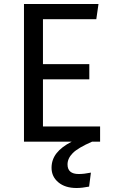

<svg xmlns="http://www.w3.org/2000/svg" viewBox="-20 -709 575 961"><path d="M481 -76V0H441Q370 31 344 57.5Q318 84 318 114Q318 162 374 162Q401 162 435 155L426 225Q391 232 363 232Q306 232 272 203.5Q238 175 238 131Q238 90 263 58Q288 26 339 0H100V-689H473L462 -613H195V-388H427V-312H195V-76Z"/></svg>

Font: FiraGOUPP
Style: Medium
Weight: 400
Designer: bBox Type
Foundry: bBox Type GmbH
Version: Version 1.001